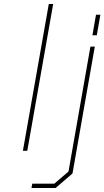

<svg xmlns="http://www.w3.org/2000/svg" viewBox="-20 -757 524 964"><path d="M95 0 225 -737H247L117 0ZM444 -580 462 -683H484L466 -580ZM138 187 142 165H253L324 104L434 -523H456L344 114L259 187Z"/></svg>

Font: Tomorrow Thin
Style: Italic
Weight: 250
Italic angle: -10°
Designer: Tony de Marco, Monica Rizzolli
Foundry: Just in Type
Version: Version 2.002